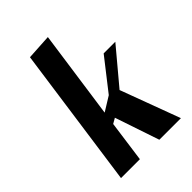

<svg xmlns="http://www.w3.org/2000/svg" viewBox="-219 -855 956 956"><g transform="rotate(-45 259.0 -377.0)"><path d="M163 -746 297 -754 231 -288 307 -335 436 -500H518L363 -315L480 0H328L249 -234L221 -218L191 0H58Z"/></g></svg>

Font: Arsenal
Style: Bold Italic
Weight: 700
Italic angle: -9.10001°
Designer: Andrij Shevchenko
Foundry: Stairsfor
Version: Version 2.001;PS 002.001;hotconv 1.0.88;makeotf.lib2.5.64775